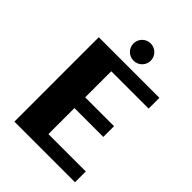

<svg xmlns="http://www.w3.org/2000/svg" viewBox="-253 -1012 1131 1131"><g transform="rotate(45 312.5 -447.0)"><path d="M584.5 0H79.6V-703.1H584.5V-613.3H273.4V-396H513.7V-306.6H273.4V-89.8H584.5ZM394 -821.8Q394 -807.1 388.4 -793.9Q382.8 -780.8 373 -771Q363.3 -761.2 350.1 -755.6Q336.9 -750 322.3 -750Q307.1 -750 293.9 -755.6Q280.8 -761.2 271 -771Q261.2 -780.8 255.6 -793.9Q250 -807.1 250 -821.8Q250 -836.4 255.6 -849.6Q261.2 -862.8 271 -872.6Q280.8 -882.3 293.9 -887.9Q307.1 -893.6 322.3 -893.6Q336.9 -893.6 350.1 -887.9Q363.3 -882.3 373 -872.6Q382.8 -862.8 388.4 -849.6Q394 -836.4 394 -821.8Z"/></g></svg>

Font: Aclonica
Style: Regular
Weight: 400
Designer: Astigmatic (AOETI)
Foundry: Astigmatic (AOETI)
Version: Version 1.000